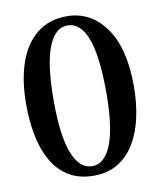

<svg xmlns="http://www.w3.org/2000/svg" viewBox="-76 -703 647 775"><g transform="rotate(-10 247.5 -315.5)"><path d="M247 11Q187 11 144.5 -15Q102 -41 76 -87Q50 -133 38.5 -192.5Q27 -252 27 -320Q27 -417 52 -489.5Q77 -562 127 -602Q177 -642 249 -642Q347 -642 407.5 -558Q468 -474 468 -317Q468 -251 455.5 -192Q443 -133 416.5 -87.5Q390 -42 348 -15.5Q306 11 247 11ZM247 -28Q298 -28 326 -98.5Q354 -169 354 -311Q354 -462 326.5 -533.5Q299 -605 246 -605Q195 -605 167 -533.5Q139 -462 139 -315Q139 -171 167 -99.5Q195 -28 247 -28Z"/></g></svg>

Font: STIX Two Text Medium
Style: Regular
Weight: 500
Designer: Ross Mills, John Hudson & Paul Hanslow, Tiro Typeworks Ltd; with prior portions MicroPress Inc., and Coen Hoffman.
Foundry: Tiro Typeworks Ltd
Version: Version 2.13 b171